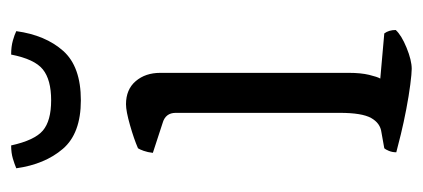

<svg xmlns="http://www.w3.org/2000/svg" viewBox="-222 -518 741 336"><g transform="rotate(-90 148.0 -350.5)"><path d="M195 0Q187 0 167.5 -2.5Q148 -5 124.5 -9.5Q101 -14 80.5 -19Q60 -24 49 -27Q49 -34 51.5 -40Q54 -46 56 -48L84 -53Q100 -55 109 -71Q118 -87 118 -126V-413Q118 -431 100 -436L48 -453Q49 -462 51.5 -469Q54 -476 56 -479Q72 -486 96.5 -493Q121 -500 133 -500Q159 -500 173.5 -483Q188 -466 188 -440V-110Q188 -89 184.5 -74.5Q181 -60 178 -55L257 -48Q263 -40 263 -28Q254 -18 232 -9Q210 0 195 0ZM140 -579Q82 -579 55 -610.5Q28 -642 21 -692Q28 -695 38 -698Q48 -701 61 -701Q70 -660 87 -645.5Q104 -631 140 -631Q176 -631 194 -645.5Q212 -660 220 -701Q234 -701 244.5 -698Q255 -695 261 -692Q254 -641 226.5 -610Q199 -579 140 -579Z"/></g></svg>

Font: Texturina ExtraLight
Style: Regular
Weight: 200
Designer: Guillermo Torres Carreño
Foundry: Omnibus-Type
Version: Version 1.002; ttfautohint (v1.8.3)